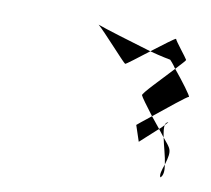

<svg xmlns="http://www.w3.org/2000/svg" viewBox="-44 -537 391 356"><g transform="rotate(10 152.0 -358.5)"><path d="M113 -489C113 -489 114 -488 116 -487C114 -488 113 -489 113 -489ZM271 -302C274 -287 280 -268 282 -253C291 -283 286 -283 271 -302ZM282 -253C278 -242 275 -232 278 -228C283 -232 284 -241 282 -253ZM260 -316 271 -302C269 -312 268 -320 269 -325C267 -323 264 -319 260 -316ZM269 -325C274 -330 277 -333 272 -330C271 -329 269 -327 269 -325ZM217 -316 227 -286C230 -289 247 -304 260 -316C254 -323 249 -330 243 -337C229 -326 218 -317 217 -316ZM218 -372C219 -369 230 -354 243 -337C268 -357 302 -385 304 -384C307 -384 285 -413 270 -431C249 -408 216 -375 218 -372ZM219 -455C241 -449 258 -446 258 -446C258 -446 264 -440 270 -431C280 -442 288 -450 287 -451C285 -455 263 -482 262 -486C261 -487 240 -471 219 -455ZM116 -487C128 -477 173 -426 177 -424C179 -424 198 -439 219 -455C182 -466 129 -482 116 -487Z"/></g></svg>

Font: Arrow
Style: Ita
Weight: 400
Version: Version 0.23